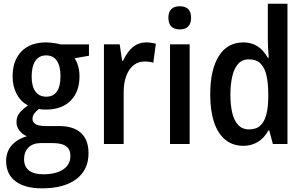

<svg xmlns="http://www.w3.org/2000/svg" viewBox="-20 -780 1644 1040"><path d="M306.2 -539.6H461.9V-478L384.3 -464.4Q397 -445.3 403.8 -419.9Q410.6 -394.5 410.6 -366.2Q410.6 -283.2 362.8 -234.9Q314.9 -186.5 229 -186.5Q216.8 -186.5 207.3 -187.3Q197.8 -188 190.9 -189.5Q175.3 -178.2 165.8 -165.3Q156.2 -152.3 156.2 -136.2Q156.2 -123 164.6 -114.3Q172.9 -105.5 188.7 -101.3Q204.6 -97.2 226.1 -97.2H300.3Q377.4 -97.2 418.5 -60.1Q459.5 -22.9 459.5 50.3Q459.5 140.1 393.3 190.2Q327.1 240.2 207.5 240.2Q114.3 240.2 63.7 201.7Q13.2 163.1 13.2 91.8Q13.2 43 42.2 8.5Q71.3 -25.9 125.5 -42Q101.1 -52.2 85.2 -72.8Q69.3 -93.3 69.3 -119.1Q69.3 -147 84.7 -167Q100.1 -187 131.8 -209Q92.3 -229 70.3 -270.5Q48.3 -312 48.3 -366.2Q48.3 -452.6 96.2 -501.5Q144 -550.3 230 -550.3Q242.7 -550.3 256.8 -548.8Q271 -547.4 284.4 -544.9Q297.9 -542.5 306.2 -539.6ZM110.4 83Q110.4 122.1 136.7 143.1Q163.1 164.1 213.9 164.1Q259.3 164.1 292.2 152.6Q325.2 141.1 343.3 118.9Q361.3 96.7 361.3 64.9Q361.3 40 350.6 24.7Q339.8 9.3 318.4 2.2Q296.9 -4.9 263.7 -4.9H199.7Q158.7 -4.9 134.5 18.8Q110.4 42.5 110.4 83ZM151.4 -365.2Q151.4 -312 172.1 -284.2Q192.9 -256.3 230.5 -256.3Q268.6 -256.3 288.1 -284.2Q307.6 -312 307.6 -366.7Q307.6 -422.4 287.8 -451.2Q268.1 -480 230 -480Q191.9 -480 171.6 -450.4Q151.4 -420.9 151.4 -365.2Z M543 0V-540H628.4L641.6 -450.7H646.5Q669.9 -501 700.4 -525.6Q731 -550.3 769.5 -550.3Q784.2 -550.3 797.1 -548.6Q810.1 -546.9 824.2 -543.5L810.5 -440.4Q800.3 -443.8 788.6 -445.3Q776.9 -446.8 762.2 -446.8Q729 -446.8 704.1 -427.2Q679.2 -407.7 665.5 -372.6Q657.7 -353.5 653.8 -330.6Q649.9 -307.6 649.9 -281.2V0Z M1007.3 -540V0H900.9V-540ZM954.1 -620.6Q923.8 -620.6 908 -636.5Q892.1 -652.3 892.1 -683.6Q892.1 -714.8 907.7 -730.5Q923.3 -746.1 954.1 -746.1Q984.4 -746.1 999.8 -730.2Q1015.1 -714.4 1015.1 -683.6Q1015.1 -652.8 999.3 -636.7Q983.4 -620.6 954.1 -620.6Z M1298.8 9.8Q1240.2 9.8 1200 -23.4Q1159.7 -56.6 1139.2 -118.9Q1118.7 -181.2 1118.7 -268.6Q1118.7 -402.3 1165.3 -476.3Q1211.9 -550.3 1298.3 -550.3Q1340.8 -550.3 1373.3 -530.3Q1405.8 -510.3 1430.2 -467.8H1435.5Q1433.1 -498 1431.9 -522.9Q1430.7 -547.9 1430.7 -570.3V-759.8H1537.1V0H1458L1438.5 -73.2H1433.6Q1410.2 -30.8 1375.5 -10.5Q1340.8 9.8 1298.8 9.8ZM1329.6 -79.1Q1368.7 -79.1 1391.1 -100.8Q1413.6 -122.6 1423.1 -161.4Q1432.6 -200.2 1433.1 -251V-268.6Q1433.1 -325.7 1424.1 -368.4Q1415 -411.1 1392.3 -434.8Q1369.6 -458.5 1328.1 -458.5Q1291 -458.5 1269 -432.9Q1247.1 -407.2 1237.5 -363.8Q1228 -320.3 1228 -266.1Q1228 -212.9 1237.5 -170.7Q1247.1 -128.4 1269.5 -103.8Q1292 -79.1 1329.6 -79.1Z"/></svg>

Font: Open Sans
Style: Regular
Weight: 600
Width: 3
Foundry: Ascender Corporation
Version: Version 1.000